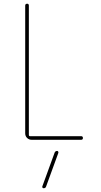

<svg xmlns="http://www.w3.org/2000/svg" viewBox="-20 -750 540 1030"><path d="M272.5 70.3Q275.4 60.5 286.1 59.6Q290 59.6 292 63Q293.9 66.4 293 70.3L227.5 250Q224.6 259.8 213.9 259.8Q210 259.8 208 256.8Q206.1 253.9 207 250ZM150.4 0Q135.7 0 125.5 -9.8Q115.2 -19.5 115.2 -35.2V-719.7Q115.2 -729.5 125 -730Q134.8 -730.5 134.8 -719.7V-25.4Q134.8 -20.5 139.6 -19.5H415Q424.8 -19.5 424.8 -9.8Q424.8 0 415 0Z"/></svg>

Font: Rounded-X Mgen+ 1m thin
Style: Regular
Weight: 100
Designer: [Source Han Sans]
Ryoko NISHIZUKA  (kana & ideographs); Paul D. Hunt (Latin, Greek & Cyrillic); Wenlong ZHANG  (bopomofo
Version: Version 1.059.20150602